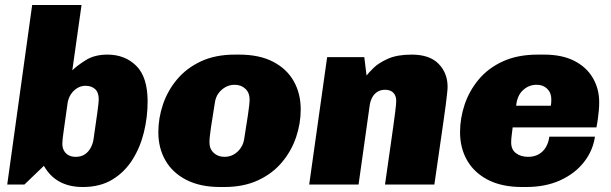

<svg xmlns="http://www.w3.org/2000/svg" viewBox="-20 -740 2449 770"><path d="M312 10Q204 10 156 -75L78 0H9L109 -720H307L270 -458Q288 -476 323.5 -498.5Q359 -521 411 -521Q481 -521 526.5 -476Q572 -431 572 -333Q572 -270 557 -209Q542 -148 510.5 -98.5Q479 -49 430 -19.5Q381 10 312 10ZM283 -111Q305 -111 319.5 -120.5Q334 -130 343 -146Q352 -162 355 -181Q365 -249 370.5 -289.5Q376 -330 376 -341Q376 -370 361 -383Q346 -396 323 -396Q305 -396 289.5 -386.5Q274 -377 264 -361.5Q254 -346 251 -326Q240 -247 235 -212.5Q230 -178 230 -164Q230 -147 237 -135Q244 -123 256 -117Q268 -111 283 -111Z M864 10Q783 10 727.5 -18.5Q672 -47 643.5 -96.5Q615 -146 615 -210Q615 -266 633.5 -321Q652 -376 690 -421.5Q728 -467 786 -494Q844 -521 922 -521H939Q1020 -521 1075 -492.5Q1130 -464 1158 -414.5Q1186 -365 1186 -301Q1186 -245 1167.5 -190Q1149 -135 1111 -89.5Q1073 -44 1015 -17Q957 10 879 10ZM880 -111Q901 -111 917.5 -120.5Q934 -130 945 -146Q956 -162 959 -181Q968 -237 974.5 -280Q981 -323 981 -342Q981 -368 964 -384Q947 -400 921 -400Q901 -400 884 -390.5Q867 -381 856 -365.5Q845 -350 842 -330Q833 -275 826.5 -232Q820 -189 820 -169Q820 -143 837 -127Q854 -111 880 -111Z M1220 0 1292 -511H1441L1450 -437Q1458 -448 1478.5 -468Q1499 -488 1536 -504.5Q1573 -521 1631 -521Q1703 -521 1739 -484Q1775 -447 1775 -392Q1775 -382 1773 -364.5Q1771 -347 1767.5 -318Q1764 -289 1757.5 -246Q1751 -203 1742.5 -142Q1734 -81 1722 0H1524Q1536 -83 1544 -139.5Q1552 -196 1557 -231.5Q1562 -267 1564.5 -287.5Q1567 -308 1568 -318.5Q1569 -329 1569 -336Q1569 -356 1557.5 -368Q1546 -380 1524 -380Q1507 -380 1494 -372Q1481 -364 1473.5 -350.5Q1466 -337 1463 -320L1418 0Z M2074 10Q1993 10 1937.5 -18.5Q1882 -47 1853.5 -96.5Q1825 -146 1825 -210Q1825 -266 1843.5 -321Q1862 -376 1900 -421.5Q1938 -467 1997 -494Q2056 -521 2137 -521H2162Q2234 -521 2283 -496Q2332 -471 2357.5 -427.5Q2383 -384 2383 -330Q2383 -312 2381.5 -297Q2380 -282 2378 -266Q2376 -250 2372 -229H2036Q2034 -213 2032 -197Q2030 -181 2030 -169Q2030 -140 2049.5 -125.5Q2069 -111 2098 -111Q2122 -111 2140 -121Q2158 -131 2169 -149.5Q2180 -168 2183 -192H2366Q2358 -136 2322 -90Q2286 -44 2227 -17Q2168 10 2089 10ZM2050 -316H2189Q2190 -321 2190.5 -327Q2191 -333 2191 -342Q2191 -368 2174.5 -384Q2158 -400 2132 -400Q2101 -400 2077.5 -378.5Q2054 -357 2050 -316Z"/></svg>

Font: Chivo Medium Black
Style: Italic
Weight: 900
Italic angle: -8.05°
Version: Version 2.002